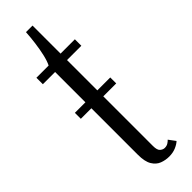

<svg xmlns="http://www.w3.org/2000/svg" viewBox="-236 -669 683 683"><g transform="rotate(-45 106.0 -327.0)"><path d="M10.5 -308.5V-338.5H188.5V-308.5ZM138 9Q119.5 9 102.5 2.5Q85.5 -4 74.5 -22Q63.5 -40 63.5 -75V-491H2V-523.5H63.5Q71 -538.5 76.5 -562.2Q82 -586 85.5 -613Q89 -640 90.5 -664.5H123.5V-523.5H195.5V-491H123.5V-59Q123.5 -37.5 131.8 -30.8Q140 -24 148.5 -24Q158.5 -24 165.5 -28.5Q172.5 -33 176.5 -37.5L195.5 -12Q186.5 -3.5 171.5 2.8Q156.5 9 138 9Z"/></g></svg>

Font: Imbue Thin 10pt Light
Style: Regular
Weight: 300
Version: Version 1.102